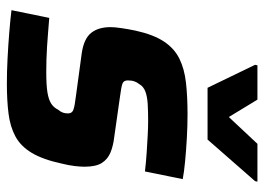

<svg xmlns="http://www.w3.org/2000/svg" viewBox="-125 -636 769 559"><g transform="rotate(90 259.5 -356.5)"><path d="M223.1 8Q189.2 8 150.1 6Q110.9 4 74.3 1Q37.6 -2 9.6 -5.4L32.1 -115.4Q53.4 -113.8 74.3 -112Q95.2 -110.3 115.4 -109Q135.6 -107.7 154.2 -107.2Q172.8 -106.7 189.9 -106.7Q226.8 -106.7 248.3 -110Q269.7 -113.4 281.4 -120.9Q293.2 -128.4 299.6 -141.6Q305.3 -148 307.8 -154.9Q310.2 -161.8 310.2 -170.1Q310.2 -181.9 299.4 -185.7Q288.7 -189.6 260.1 -193L135 -210Q92.7 -216.2 75.8 -237.3Q59 -258.4 59 -293.7Q59 -306.6 62 -326.3Q64.9 -346.1 69.3 -367.2Q80.8 -419 100.9 -449.3Q121.1 -479.7 150.9 -494.3Q180.7 -509 221.1 -513.5Q261.6 -518 312.7 -518Q346.5 -518 381.8 -516Q417.1 -514 449 -511Q480.9 -508 501.5 -504L479.2 -394Q451.7 -397.2 425 -399Q398.2 -400.7 374.6 -402Q350.9 -403.3 332.6 -403.3Q303.6 -403.3 282.1 -402Q260.6 -400.6 246.2 -395.1Q231.8 -389.7 224.6 -377.1Q219.8 -371.2 216.9 -363.3Q214.1 -355.4 214.1 -344Q214.1 -331.9 223.6 -328.5Q233.2 -325 260.4 -321.5L377.5 -304.8Q404.4 -301.8 424.2 -293.6Q443.9 -285.3 454.7 -268.1Q465.4 -250.8 465.4 -218Q465.4 -206.7 463.4 -189.5Q461.4 -172.2 456.4 -152.2Q444.5 -96.9 425.2 -64.7Q405.9 -32.4 377.4 -17Q348.9 -1.6 310.6 3.2Q272.4 8 223.1 8ZM235.6 -576.3 168.7 -714.6 170.2 -721.5H270.1L320.7 -638.2L398.7 -721.5H508.9L507.4 -714.6L386.3 -576.3Z"/></g></svg>

Font: Saira Thin
Style: Italic
Weight: 100
Italic angle: -12°
Designer: Hector Gatti with collaboration of the Omnibus-Type team
Foundry: Omnibus-Type
Version: Version 1.101